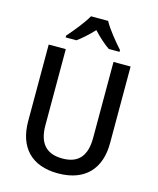

<svg xmlns="http://www.w3.org/2000/svg" viewBox="-136 -1035 936 1139"><g transform="rotate(15 331.5 -465.5)"><path d="M384 -941H279C255 -897 202 -833 166 -792V-781H232C262 -802 297 -834 331 -870C364 -834 399 -803 431 -781H497V-792C461 -832 408 -896 384 -941ZM583 -243V-714H478V-248C478 -140 434 -82 333 -82C235 -82 185 -135 185 -247V-714H80V-244C80 -84 167 10 330 10C500 10 583 -90 583 -243Z"/></g></svg>

Font: Noto Sans SemiCondensed Medium
Style: Regular
Weight: 500
Width: 4
Designer: Monotype Design Team
Foundry: Monotype Imaging Inc.
Version: Version 2.013